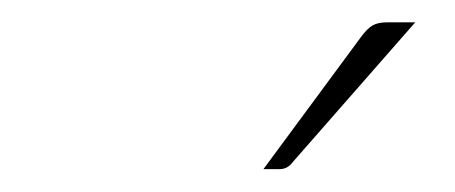

<svg xmlns="http://www.w3.org/2000/svg" viewBox="-20 -731 408 172"><path d="M352 -711 242 -585.5Q237.5 -579.5 230.5 -579.5H216L303.5 -698Q309 -705.5 313.8 -708.2Q318.5 -711 327 -711Z"/></svg>

Font: Lato Thin
Style: Italic
Weight: 200
Italic angle: -7°
Designer: Lukasz Dziedzic
Foundry: tyPoland Lukasz Dziedzic
Version: Version 2.007; 2014-02-27